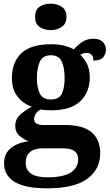

<svg xmlns="http://www.w3.org/2000/svg" viewBox="-20 -790 600 1046"><path d="M236 236Q118 236 60 201Q2 166 2 99Q2 47 40 16.5Q78 -14 136 -20Q110 -30 86.5 -50Q63 -70 63 -106Q63 -139 87 -162.5Q111 -186 153 -209Q106 -225 75.5 -264Q45 -303 45 -364Q45 -452 97 -500.5Q149 -549 259 -549Q298 -549 328.5 -541.5Q359 -534 382 -521Q402 -543 427.5 -561Q453 -579 490 -579Q523 -579 540 -561.5Q557 -544 557 -520Q557 -496 542 -478Q527 -460 489 -460Q489 -480 479 -491Q469 -502 455 -502Q443 -502 434 -499Q425 -496 417 -492Q439 -471 454 -441.5Q469 -412 469 -368Q469 -289 418 -239Q367 -189 259 -189Q248 -189 230 -190Q212 -191 204 -194Q189 -188 177.5 -173.5Q166 -159 166 -141Q166 -109 217 -109H334Q434 -109 480 -68.5Q526 -28 526 44Q526 133 455 184.5Q384 236 236 236ZM257 -248Q302 -248 317 -279.5Q332 -311 332 -365Q332 -420 316.5 -454.5Q301 -489 257 -489Q213 -489 197 -454Q181 -419 181 -364Q181 -312 197 -280Q213 -248 257 -248ZM238 176Q326 176 366 149.5Q406 123 406 78Q406 18 325 18H209Q189 18 168.5 24.5Q148 31 134 48.5Q120 66 120 97Q120 176 238 176ZM256 -626Q220 -626 195.5 -643.5Q171 -661 171 -698Q171 -736 195.5 -753Q220 -770 256 -770Q291 -770 316.5 -753Q342 -736 342 -698Q342 -661 316.5 -643.5Q291 -626 256 -626Z"/></svg>

Font: Noto Serif Myanmar
Style: Bold
Weight: 700
Designer: Ben Mitchell and the Monotype Design Team
Foundry: Monotype Imaging Inc.
Version: Version 2.106; ttfautohint (v1.8.4.7-5d5b)